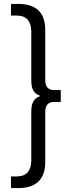

<svg xmlns="http://www.w3.org/2000/svg" viewBox="-20 -830 374 976"><path d="M73 126H36V67H63Q102 67 120.5 46Q139 25 139 -13V-260Q139 -290 146 -307Q153 -324 168 -334Q176 -339 187 -342Q176 -346 168 -351Q153 -360 146 -377Q139 -394 139 -424V-671Q139 -709 120.5 -730Q102 -751 63 -751H36V-810H73Q141 -810 175.5 -777Q210 -744 210 -677V-423Q210 -396 222 -384Q234 -372 255 -372H289V-312H255Q234 -312 222 -300Q210 -288 210 -261V-7Q210 59 175.5 92.5Q141 126 73 126Z"/></svg>

Font: Modern
Style: Small
Weight: 400
Designer: Julieta Ulanovsky
Foundry: Julieta Ulanovsky
Version: Version 8.000